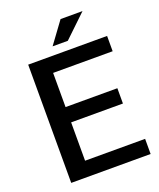

<svg xmlns="http://www.w3.org/2000/svg" viewBox="-160 -988 899 1085"><g transform="rotate(-20 289.0 -445.0)"><path d="M555 0H77.5V-711H552V-619H194V-413.5H505.5V-321.5H194V-91H555ZM334 -761H242.5L337.5 -890.5H469.5Z"/></g></svg>

Font: Roberto Sans Medium
Style: Regular
Weight: 500
Designer: Google (font) & Cristiano Sobral (main changes)
Version: Version 1.000;October 12, 2021;FontCreator 14.0.0.2814 64-bi